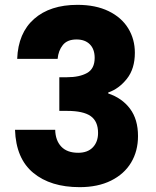

<svg xmlns="http://www.w3.org/2000/svg" viewBox="-20 -767 645 793"><path d="M51 -524Q55 -631 121 -689Q187 -747 300 -747Q375 -747 428.5 -721Q482 -695 509.5 -650Q537 -605 537 -549Q537 -483 504 -441.5Q471 -400 427 -385V-381Q484 -362 517 -318Q550 -274 550 -205Q550 -143 521.5 -95.5Q493 -48 438.5 -21Q384 6 309 6Q189 6 117.5 -53Q46 -112 42 -231H208Q209 -187 233 -161.5Q257 -136 303 -136Q342 -136 363.5 -158.5Q385 -181 385 -218Q385 -266 354.5 -287.5Q324 -309 257 -309H225V-448H257Q308 -448 339.5 -465.5Q371 -483 371 -528Q371 -564 351 -584Q331 -604 296 -604Q258 -604 239.5 -581Q221 -558 218 -524Z"/></svg>

Font: MSTAGE
Style: Bold
Weight: 700
Designer: Ninad Kale (Devanagari), Jonny Pinhorn (Latin)
Foundry: Indian Type Foundry
Version: 4.004